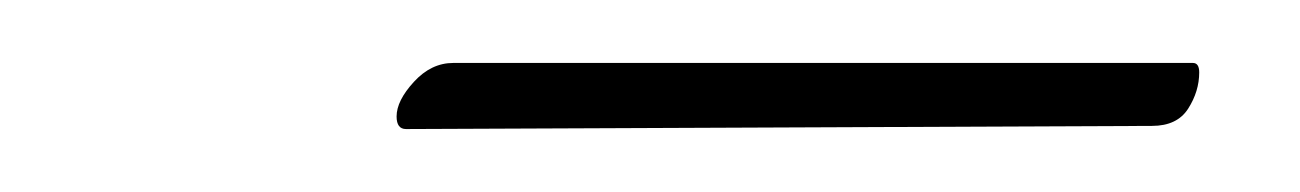

<svg xmlns="http://www.w3.org/2000/svg" viewBox="-20 -250 413 61"><path d="M109 -209Q106 -209 106 -213Q106 -218 111.5 -224Q117 -230 124 -230H359Q361 -230 361 -227Q361 -221 357.5 -215.5Q354 -210 346 -210Z"/></svg>

Font: Imperial Script
Style: Regular
Weight: 400
Designer: Robert E. Leuschke
Foundry: Robert E. Leuschke
Version: Version 1.010; ttfautohint (v1.8.3)